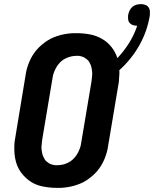

<svg xmlns="http://www.w3.org/2000/svg" viewBox="-20 -904 748 932"><path d="M257 8Q238 8 219.5 6Q201 4 182.5 0Q164 -4 148 -11.5Q132 -19 118 -30Q104 -41 92 -54.5Q80 -68 71.5 -83.5Q63 -99 58 -116.5Q53 -134 51 -152.5Q49 -171 49.5 -193.5Q50 -216 53 -229L104 -538Q106 -554 110.5 -570Q115 -586 121.5 -602Q128 -618 137 -633Q146 -648 157 -661Q168 -674 181.5 -685.5Q195 -697 209.5 -706.5Q224 -716 240 -722.5Q256 -729 272.5 -733.5Q289 -738 308 -740.5Q327 -743 338 -743H352Q385 -743 416.5 -737Q448 -731 475 -715.5Q502 -700 521 -676Q540 -652 550 -622Q582 -656 607 -696Q632 -736 646 -779Q635 -779 625.5 -782Q616 -785 609.5 -792.5Q603 -800 602 -810.5Q601 -821 602 -831Q604 -842 609 -852.5Q614 -863 622.5 -870.5Q631 -878 642 -881Q653 -884 664 -884Q675 -884 685 -880.5Q695 -877 701 -868.5Q707 -860 707.5 -849Q708 -838 707 -827Q701 -791 688.5 -755Q676 -719 657 -685Q638 -651 613 -620Q588 -589 559 -563Q560 -556 559.5 -547Q559 -538 558.5 -530.5Q558 -523 557.5 -517Q557 -511 557 -507L505 -197Q503 -181 498.5 -165Q494 -149 487.5 -133Q481 -117 472 -102Q463 -87 452 -74Q441 -61 427.5 -49.5Q414 -38 399.5 -28.5Q385 -19 369 -12.5Q353 -6 336.5 -1.5Q320 3 301 5.5Q282 8 271 8ZM250 -102H257Q271 -102 284.5 -105Q298 -108 311 -114.5Q324 -121 334 -130.5Q344 -140 352 -152Q360 -164 366 -179.5Q372 -195 373 -204L424 -508Q425 -517 426 -525Q427 -533 427.5 -541.5Q428 -550 427 -558Q426 -566 424.5 -574Q423 -582 420 -589.5Q417 -597 413 -603.5Q409 -610 403 -615Q397 -620 390.5 -624Q384 -628 374.5 -630.5Q365 -633 360 -633H353Q339 -633 325.5 -630Q312 -627 298.5 -620.5Q285 -614 275 -604.5Q265 -595 257 -583Q249 -571 243 -555.5Q237 -540 236 -531L185 -227Q184 -218 183 -210Q182 -202 181.5 -193.5Q181 -185 182 -177Q183 -169 184.5 -161Q186 -153 189.5 -145.5Q193 -138 196.5 -131.5Q200 -125 206 -120Q212 -115 218.5 -111Q225 -107 235 -104.5Q245 -102 250 -102Z"/></svg>

Font: Iosevka Aile Extrabold
Style: Italic
Weight: 800
Italic angle: -9°
Designer: Belleve Invis
Foundry: Belleve Invis
Version: Version 31.1.0; ttfautohint (v1.8.4)